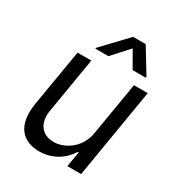

<svg xmlns="http://www.w3.org/2000/svg" viewBox="-181 -885 943 1013"><g transform="rotate(30 290.5 -378.5)"><path d="M272.4 -610.8 362.9 -710.2 420.1 -610.8H499.6L501.1 -616.5L410.9 -764.2H334.2L194.2 -616.5L192.8 -610.8ZM411.9 -223C394.9 -120.7 309.7 -73.9 247.2 -73.9C177.6 -73.9 136.4 -125 149.1 -204.5L206 -545.5H122.2L63.9 -198.9C41.2 -59.7 103.7 7.1 206 7.1C288.4 7.1 350.9 -36.9 384.9 -92.3H390.6L375 0H458.8L549.7 -545.5H465.9Z"/></g></svg>

Font: TID UI
Style: Italic
Weight: 400
Italic angle: -9.39999°
Designer: The TID Project Authors
Foundry: Bakken & Bæck
Version: Version 1.001;hotconv 1.0.109;makeotfexe 2.5.65596